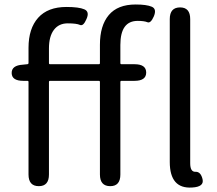

<svg xmlns="http://www.w3.org/2000/svg" viewBox="-20 -829 968 855"><path d="M736 -108V-744Q736 -796 782 -796Q827 -796 827 -744V-102Q827 -63 850.5 -64Q874 -65 882 -31Q890 3 836 6Q736 13 736 -108ZM153 0Q107 0 107 -52V-464Q107 -469 102 -469H84Q33 -469 32 -503Q31 -538 82 -541L101 -543Q107 -543 107 -549V-616Q107 -702 150 -750Q193 -798 276 -798Q331 -798 355.5 -787.5Q380 -777 365 -744Q351 -711 336 -718Q321 -725 281.5 -725Q242 -725 220 -696Q198 -667 198 -613V-548Q198 -543 203 -543H420Q425 -543 425 -548V-630Q425 -715 464.5 -762Q504 -809 584 -809Q633 -809 656 -799Q679 -789 665 -756Q651 -724 636.5 -730Q622 -736 593 -736Q516 -736 516 -629V-548Q516 -543 521 -543H579Q631 -543 631 -506Q631 -469 579 -469H521Q516 -469 516 -464V-52Q516 0 471 0Q425 0 425 -52V-464Q425 -469 420 -469H203Q198 -469 198 -464V-52Q198 0 153 0Z"/></svg>

Font: Resource Han Rounded CN
Style: Regular
Weight: 400
Designer: Cyano Hao (round all glyphs); Ryoko NISHIZUKA  (kana, bopomofo & ideographs); Paul D. Hunt (Latin, Greek & Cyrillic); Sa
Foundry: Cyano Hao
Version: 0.990